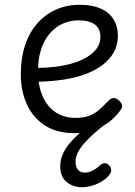

<svg xmlns="http://www.w3.org/2000/svg" viewBox="-20 -539 566 803"><path d="M293 18Q216 18 166 -15.5Q116 -49 91.5 -104.5Q67 -160 67 -228Q67 -295 84.5 -348.5Q102 -402 135 -440Q168 -478 213.5 -498.5Q259 -519 314 -519Q365 -519 400.5 -503.5Q436 -488 454.5 -458.5Q473 -429 473 -389Q473 -351 456 -320.5Q439 -290 408.5 -267Q378 -244 336 -228.5Q294 -213 242.5 -205.5Q191 -198 133 -197V-255Q171 -255 209.5 -259.5Q248 -264 282.5 -274Q317 -284 343.5 -300Q370 -316 385 -337Q400 -358 400 -384Q400 -420 376 -437Q352 -454 309 -454Q275 -454 244.5 -441Q214 -428 190 -401Q166 -374 152.5 -334.5Q139 -295 139 -242Q139 -179 159 -135Q179 -91 214 -68.5Q249 -46 295 -46Q330 -46 353.5 -55Q377 -64 395.5 -80.5Q414 -97 433 -117Q444 -129 454.5 -129Q465 -129 476 -120Q487 -111 490 -101Q493 -91 485 -80Q464 -49 433.5 -27Q403 -5 367.5 6.5Q332 18 293 18ZM323 244Q285 244 258.5 222Q232 200 232 157Q232 131 241.5 108Q251 85 269 63Q287 41 312 18.5Q337 -4 368 -27L422 -28V-21Q398 -2 376 17Q354 36 336 56Q318 76 307 96Q296 116 296 137Q296 160 306.5 171.5Q317 183 335 183Q350 183 366.5 175Q383 167 402 149Q409 144 417.5 143.5Q426 143 434 150Q443 158 444.5 169Q446 180 441 187Q429 205 408.5 218Q388 231 365.5 237.5Q343 244 323 244Z"/></svg>

Font: Playwrite BR Light
Style: Regular
Weight: 300
Version: Version 1.003